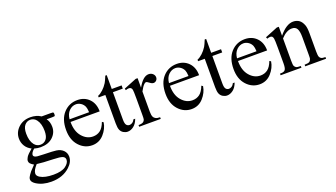

<svg xmlns="http://www.w3.org/2000/svg" viewBox="-67 -1146 3354 1914"><g transform="rotate(-20 1610.0 -189.0)"><path d="M150.9 -163.1Q109.9 -183.1 87.9 -219Q65.9 -254.9 65.9 -298.3Q65.9 -364.7 116 -412.6Q166 -460.4 244.1 -460.4Q308.1 -460.4 355 -429.2H449.7Q470.7 -429.2 474.1 -428Q477.5 -426.8 479 -423.8Q481.9 -419.4 481.9 -408.2Q481.9 -395.5 479.5 -390.6Q478 -388.2 474.4 -386.7Q470.7 -385.3 449.7 -385.3H391.6Q418.9 -350.1 418.9 -295.4Q418.9 -232.9 371.1 -188.5Q323.2 -144 242.7 -144Q209.5 -144 174.8 -153.8Q153.3 -135.3 145.8 -121.3Q138.2 -107.4 138.2 -97.7Q138.2 -89.4 146.2 -81.5Q154.3 -73.7 177.7 -70.3Q191.4 -68.4 246.1 -66.9Q346.7 -64.5 376.5 -60.1Q421.9 -53.7 449 -26.4Q476.1 1 476.1 41Q476.1 96.2 424.3 144.5Q348.1 215.8 225.6 215.8Q131.3 215.8 66.4 173.3Q29.8 148.9 29.8 122.6Q29.8 110.8 35.2 99.1Q43.5 81.1 69.3 48.8Q72.8 44.4 119.1 -3.9Q93.8 -19 83.3 -31Q72.8 -43 72.8 -58.1Q72.8 -75.2 86.7 -98.1Q100.6 -121.1 150.9 -163.1ZM235.8 -437Q199.7 -437 175.3 -408.2Q150.9 -379.4 150.9 -319.8Q150.9 -242.7 184.1 -200.2Q209.5 -168 248.5 -168Q285.6 -168 309.6 -195.8Q333.5 -223.6 333.5 -283.2Q333.5 -360.8 299.8 -404.8Q274.9 -437 235.8 -437ZM146 0Q123 24.9 111.3 46.4Q99.6 67.9 99.6 85.9Q99.6 109.4 127.9 127Q176.8 157.2 269 157.2Q356.9 157.2 398.7 126.2Q440.4 95.2 440.4 60.1Q440.4 34.7 415.5 23.9Q390.1 13.2 314.9 11.2Q205.1 8.3 146 0Z M606.4 -278.8Q606 -179.2 654.8 -122.6Q703.6 -65.9 769.5 -65.9Q813.5 -65.9 845.9 -90.1Q878.4 -114.3 900.4 -172.9L915.5 -163.1Q905.3 -96.2 856 -41.3Q806.6 13.7 732.4 13.7Q651.9 13.7 594.5 -49.1Q537.1 -111.8 537.1 -217.8Q537.1 -332.5 595.9 -396.7Q654.8 -460.9 743.7 -460.9Q818.8 -460.9 867.2 -411.4Q915.5 -361.8 915.5 -278.8ZM606.4 -307.1H813.5Q811 -350.1 803.2 -367.7Q791 -395 766.8 -410.6Q742.7 -426.3 716.3 -426.3Q675.8 -426.3 643.8 -394.8Q611.8 -363.3 606.4 -307.1Z M1105 -594.2V-447.3H1209.5V-413.1H1105V-123Q1105 -79.6 1117.4 -64.5Q1129.9 -49.3 1149.4 -49.3Q1165.5 -49.3 1180.7 -59.3Q1195.8 -69.3 1204.1 -88.9H1223.1Q1206.1 -41 1174.8 -16.8Q1143.6 7.3 1110.4 7.3Q1087.9 7.3 1066.4 -5.1Q1044.9 -17.6 1034.7 -40.8Q1024.4 -64 1024.4 -112.3V-413.1H953.6V-429.2Q980.5 -439.9 1008.5 -465.6Q1036.6 -491.2 1058.6 -526.4Q1069.8 -544.9 1089.8 -594.2Z M1383.8 -460.4V-359.9Q1439.9 -460.4 1499 -460.4Q1525.9 -460.4 1543.5 -444.1Q1561 -427.7 1561 -406.2Q1561 -387.2 1548.3 -374Q1535.6 -360.8 1518.1 -360.8Q1501 -360.8 1479.7 -377.7Q1458.5 -394.5 1448.2 -394.5Q1439.5 -394.5 1429.2 -384.8Q1407.2 -364.7 1383.8 -318.8V-104.5Q1383.8 -67.4 1393.1 -48.3Q1399.4 -35.2 1415.5 -26.4Q1431.6 -17.6 1461.9 -17.6V0H1232.9V-17.6Q1267.1 -17.6 1283.7 -28.3Q1295.9 -36.1 1300.8 -53.2Q1303.2 -61.5 1303.2 -100.6V-273.9Q1303.2 -352.1 1300 -366.9Q1296.9 -381.8 1288.3 -388.7Q1279.8 -395.5 1267.1 -395.5Q1252 -395.5 1232.9 -388.2L1228 -405.8L1363.3 -460.4Z M1661.1 -278.8Q1660.6 -179.2 1709.5 -122.6Q1758.3 -65.9 1824.2 -65.9Q1868.2 -65.9 1900.6 -90.1Q1933.1 -114.3 1955.1 -172.9L1970.2 -163.1Q1960 -96.2 1910.6 -41.3Q1861.3 13.7 1787.1 13.7Q1706.5 13.7 1649.2 -49.1Q1591.8 -111.8 1591.8 -217.8Q1591.8 -332.5 1650.6 -396.7Q1709.5 -460.9 1798.3 -460.9Q1873.5 -460.9 1921.9 -411.4Q1970.2 -361.8 1970.2 -278.8ZM1661.1 -307.1H1868.2Q1865.7 -350.1 1857.9 -367.7Q1845.7 -395 1821.5 -410.6Q1797.4 -426.3 1771 -426.3Q1730.5 -426.3 1698.5 -394.8Q1666.5 -363.3 1661.1 -307.1Z M2159.7 -594.2V-447.3H2264.2V-413.1H2159.7V-123Q2159.7 -79.6 2172.1 -64.5Q2184.6 -49.3 2204.1 -49.3Q2220.2 -49.3 2235.4 -59.3Q2250.5 -69.3 2258.8 -88.9H2277.8Q2260.7 -41 2229.5 -16.8Q2198.2 7.3 2165 7.3Q2142.6 7.3 2121.1 -5.1Q2099.6 -17.6 2089.4 -40.8Q2079.1 -64 2079.1 -112.3V-413.1H2008.3V-429.2Q2035.2 -439.9 2063.2 -465.6Q2091.3 -491.2 2113.3 -526.4Q2124.5 -544.9 2144.5 -594.2Z M2382.8 -278.8Q2382.3 -179.2 2431.2 -122.6Q2480 -65.9 2545.9 -65.9Q2589.8 -65.9 2622.3 -90.1Q2654.8 -114.3 2676.8 -172.9L2691.9 -163.1Q2681.6 -96.2 2632.3 -41.3Q2583 13.7 2508.8 13.7Q2428.2 13.7 2370.8 -49.1Q2313.5 -111.8 2313.5 -217.8Q2313.5 -332.5 2372.3 -396.7Q2431.2 -460.9 2520 -460.9Q2595.2 -460.9 2643.6 -411.4Q2691.9 -361.8 2691.9 -278.8ZM2382.8 -307.1H2589.8Q2587.4 -350.1 2579.6 -367.7Q2567.4 -395 2543.2 -410.6Q2519 -426.3 2492.7 -426.3Q2452.1 -426.3 2420.2 -394.8Q2388.2 -363.3 2382.8 -307.1Z M2881.8 -365.7Q2960.4 -460.4 3031.7 -460.4Q3068.4 -460.4 3094.7 -442.1Q3121.1 -423.8 3136.7 -381.8Q3147.5 -352.5 3147.5 -292V-101.1Q3147.5 -58.6 3154.3 -43.5Q3159.7 -31.2 3171.6 -24.4Q3183.6 -17.6 3215.8 -17.6V0H2994.6V-17.6H3003.9Q3035.2 -17.6 3047.6 -27.1Q3060.1 -36.6 3064.9 -55.2Q3066.9 -62.5 3066.9 -101.1V-284.2Q3066.9 -345.2 3051 -372.8Q3035.2 -400.4 2997.6 -400.4Q2939.5 -400.4 2881.8 -336.9V-101.1Q2881.8 -55.7 2887.2 -44.9Q2894 -30.8 2906 -24.2Q2918 -17.6 2954.6 -17.6V0H2733.4V-17.6H2743.2Q2777.3 -17.6 2789.3 -34.9Q2801.3 -52.2 2801.3 -101.1V-267.1Q2801.3 -347.7 2797.6 -365.2Q2793.9 -382.8 2786.4 -389.2Q2778.8 -395.5 2766.1 -395.5Q2752.4 -395.5 2733.4 -388.2L2726.1 -405.8L2860.8 -460.4H2881.8Z"/></g></svg>

Font: Jameel Khushkhati
Style: Regular
Weight: 400
Version: Version 3.5